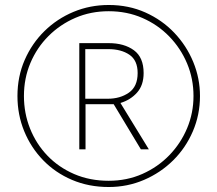

<svg xmlns="http://www.w3.org/2000/svg" viewBox="-20 -742 872 770"><path d="M416 8Q336 8 269 -20.5Q202 -49 153 -99.5Q104 -150 77 -216Q50 -282 50 -357Q50 -435 79 -501.5Q108 -568 158.5 -617.5Q209 -667 275 -694.5Q341 -722 416 -722Q496 -722 563 -692Q630 -662 679 -610.5Q728 -559 755 -493.5Q782 -428 782 -357Q782 -282 753.5 -215.5Q725 -149 674.5 -99Q624 -49 557.5 -20.5Q491 8 416 8ZM416 -17Q489 -17 551 -44.5Q613 -72 659 -119.5Q705 -167 730.5 -228Q756 -289 756 -357Q756 -426 730.5 -487Q705 -548 659 -595.5Q613 -643 551 -670Q489 -697 416 -697Q344 -697 282.5 -670.5Q221 -644 174.5 -597.5Q128 -551 102 -489.5Q76 -428 76 -357Q76 -288 100.5 -226.5Q125 -165 170 -118Q215 -71 277.5 -44Q340 -17 416 -17ZM298 -143V-569H416Q478 -569 517 -540.5Q556 -512 556 -449Q556 -400 529.5 -370.5Q503 -341 463 -329L577 -143H545L436 -324H323V-143ZM412 -346Q462 -346 497 -370.5Q532 -395 532 -449Q532 -500 499 -522.5Q466 -545 414 -545H322V-346Z"/></svg>

Font: Noto Sans Bengali UI Thin
Style: Regular
Weight: 100
Designer: Jelle Bosma - Monotype Design Team
Foundry: Monotype Imaging Inc.
Version: Version 2.003; ttfautohint (v1.8.4.7-5d5b)